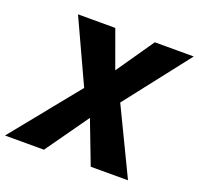

<svg xmlns="http://www.w3.org/2000/svg" viewBox="-139 -834 1003 968"><g transform="rotate(20 362.0 -350.0)"><path d="M532 -700 393 -499 320 -700H120L276 -362L-17 0H192L355 -230L443 0H643L472 -355L741 -700Z"/></g></svg>

Font: Jost*
Style: Bold Italic
Weight: 700
Italic angle: -10°
Version: Version 3.7